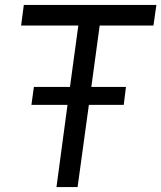

<svg xmlns="http://www.w3.org/2000/svg" viewBox="-20 -762 657 782"><path d="M118 -408 108 -335H255L210 0H296L342 -335H484L493 -408H352L386 -658H605L617 -742H77L66 -658H299L265 -408Z"/></svg>

Font: Cheyenne Sans
Style: Italic
Weight: 400
Italic angle: -8.13011°
Designer: The Public Sans project authors (U.S. Web Design System), Libre Franklin designed by Pablo Impallari and Rodrigo Fuenzal
Foundry: The Cheyenne Sans Project Authors
Version: Version 2.007